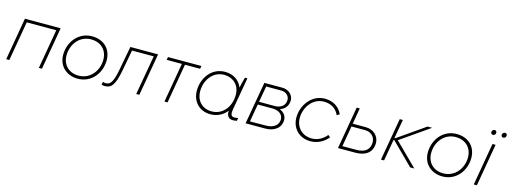

<svg xmlns="http://www.w3.org/2000/svg" viewBox="-12 -1477 6032 2274"><g transform="rotate(15 3004.0 -340.0)"><path d="M49 0H87L171 -484H533L449 0H487L577 -520H139Z M924 5C1095 5 1202 -138 1202 -294C1202 -429 1110 -525 963 -525C794 -525 687 -380 687 -226C687 -73 804 5 924 5ZM926 -33C805 -33 727 -114 727 -230C727 -363 818 -487 962 -487C1076 -487 1162 -413 1162 -290C1162 -158 1071 -33 926 -33Z M1256 6C1329 6 1376 -23 1415 -231L1462 -484H1728L1643 0H1681L1772 -520H1432L1379 -236C1346 -57 1313 -30 1258 -30C1246 -30 1235 -32 1225 -37L1218 -1C1229 3 1242 6 1256 6Z M1887 -484H2073L1989 0H2027L2111 -484H2297L2303 -520H1893Z M2828 4C2846 4 2859 2 2877 -2L2883 -38C2867 -33 2854 -32 2836 -32C2792 -32 2788 -68 2797 -121L2867 -520H2837C2824 -477 2814 -433 2805 -390C2773 -472 2697 -526 2594 -526C2427 -526 2326 -379 2326 -226C2326 -93 2415 5 2552 5C2635 5 2706 -32 2754 -93C2748 -29 2777 4 2828 4ZM2593 -489C2695 -489 2785 -420 2785 -293C2785 -157 2700 -32 2558 -32C2441 -32 2366 -112 2366 -230C2366 -362 2452 -489 2593 -489Z M2984 0H3224C3335 0 3415 -58 3415 -155C3415 -205 3384 -245 3332 -266C3392 -286 3431 -334 3431 -399C3431 -464 3376 -520 3296 -520H3075ZM3028 -35 3066 -252H3247C3330 -252 3376 -207 3376 -152C3376 -77 3310 -36 3224 -36ZM3072 -287 3107 -484H3292C3351 -484 3392 -444 3392 -395C3392 -329 3343 -287 3263 -287Z M3779 7C3861 7 3938 -30 3994 -98L3967 -120C3919 -63 3858 -29 3784 -29C3668 -29 3587 -114 3587 -228C3587 -351 3672 -488 3816 -488C3905 -488 3970 -445 4001 -372L4034 -391C3998 -473 3921 -525 3818 -525C3654 -525 3547 -372 3547 -223C3547 -90 3642 7 3779 7Z M4117 0H4328C4458 0 4536 -61 4536 -172C4536 -259 4466 -323 4373 -324H4211L4245 -520H4207ZM4161 -35 4205 -288H4373C4445 -288 4496 -238 4496 -171C4496 -84 4439 -36 4337 -36Z M4644 0H4682L4728 -263H4737L5002 0H5053L4777 -273L5132 -520H5075L4741 -287H4732L4773 -520H4735Z M5395 5C5566 5 5673 -138 5673 -294C5673 -429 5581 -525 5434 -525C5265 -525 5158 -380 5158 -226C5158 -73 5275 5 5395 5ZM5397 -33C5276 -33 5198 -114 5198 -230C5198 -363 5289 -487 5433 -487C5547 -487 5633 -413 5633 -290C5633 -158 5542 -33 5397 -33Z M5782 0H5820L5910 -520H5872ZM5975 -626C5991 -625 6007 -638 6008 -656C6010 -672 6000 -686 5984 -687C5967 -687 5951 -672 5949 -655C5948 -639 5958 -626 5975 -626ZM5848 -626C5864 -625 5880 -638 5881 -656C5883 -672 5873 -686 5856 -687C5839 -687 5824 -672 5822 -655C5821 -639 5831 -626 5848 -626Z"/></g></svg>

Font: Fixel Display 20240404 ExLight
Style: Italic
Weight: 200
Italic angle: -10°
Designer: AlfaBravo + MacPaw
Foundry: Kyrylo Tkachov, Marchela Mozhyna, Serhii Makarenko, Maria Weinstein, Zakhar Kryvoshyya
Version: Version 1.211;Glyphs 3.2 (3225)